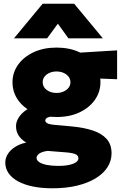

<svg xmlns="http://www.w3.org/2000/svg" viewBox="-20 -792 662 1037"><path d="M263.5 225Q205.5 225 158.5 215.5Q111.5 206 78 187.8Q44.5 169.5 26.5 143.8Q8.5 118 8.5 86Q8.5 62 22.2 40Q36 18 61.2 1.8Q86.5 -14.5 121.5 -22Q93 -39.5 79.8 -61.2Q66.5 -83 66.5 -110Q66.5 -135 81.5 -158Q96.5 -181 123.2 -199Q150 -217 185.2 -227Q220.5 -237 261.5 -235L294.5 -164Q268 -164.5 252.8 -161.8Q237.5 -159 231 -153.5Q224.5 -148 224.5 -141Q224.5 -133 235.2 -126.5Q246 -120 280.5 -117L369.5 -109Q433 -103 481 -87.2Q529 -71.5 555.8 -41.8Q582.5 -12 582.5 36Q582.5 77 560 111.8Q537.5 146.5 495.5 171.8Q453.5 197 394.8 211Q336 225 263.5 225ZM295.5 104Q345 104 374.2 92.8Q403.5 81.5 403.5 63Q403.5 48 388.2 41Q373 34 337.5 31L236.5 23Q217.5 25.5 204.2 31Q191 36.5 184.2 44.2Q177.5 52 177.5 61Q177.5 74 192 83.8Q206.5 93.5 233 98.8Q259.5 104 295.5 104ZM285.5 -160Q214 -160 160.5 -184.8Q107 -209.5 77.2 -252Q47.5 -294.5 47.5 -348Q47.5 -400 77.8 -442.5Q108 -485 161.8 -510Q215.5 -535 285.5 -535Q355 -535 408.5 -510.2Q462 -485.5 492.2 -443.2Q522.5 -401 522.5 -348Q522.5 -296 492.8 -253.2Q463 -210.5 409.8 -185.2Q356.5 -160 285.5 -160ZM285.5 -290Q306 -290 323 -297.5Q340 -305 350.2 -318Q360.5 -331 360.5 -348Q360.5 -373.5 338.5 -389.8Q316.5 -406 285.5 -406Q264.5 -406 247.5 -398.5Q230.5 -391 220.5 -378Q210.5 -365 210.5 -348Q210.5 -322.5 232.2 -306.2Q254 -290 285.5 -290ZM361.5 -374 285.5 -500 612.5 -520V-364ZM55.5 -585 210.5 -772H380.5L535.5 -585H349.5L292.5 -664L234.5 -585Z"/></svg>

Font: Geologica Thin Roman Black
Style: Regular
Weight: 900
Version: Version 1.010;gftools[0.9.28]